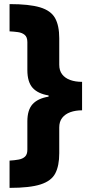

<svg xmlns="http://www.w3.org/2000/svg" viewBox="-20 -744 440 932"><path d="M26.4 168V35.6Q51.3 34.2 70.8 30.5Q90.3 26.9 101.6 16.1Q112.8 5.4 112.8 -17.1V-154.8Q112.8 -210 137.9 -238Q163.1 -266.1 215.8 -274.9V-280.8Q164.1 -289.1 138.4 -317.6Q112.8 -346.2 112.8 -403.8V-539.6Q112.8 -564 99.9 -574.7Q86.9 -585.4 66.9 -588.1Q46.9 -590.8 26.4 -591.8V-724.1Q122.1 -724.1 174.6 -708.3Q227.1 -692.4 247.3 -656.2Q267.6 -620.1 267.6 -558.1V-429.7Q267.6 -401.4 281.7 -383.1Q295.9 -364.7 320.8 -355.7Q345.7 -346.7 378.4 -346.7V-208.5Q346.7 -208.5 321.5 -199.5Q296.4 -190.4 282 -172.1Q267.6 -153.8 267.6 -125.5V0Q267.6 60.5 248.5 97.4Q229.5 134.3 177.2 151.1Q125 168 26.4 168Z"/></svg>

Font: Open Sans SemiCondensed ExtraBold
Style: Regular
Weight: 800
Width: 4
Designer: Monotype Design Team
Foundry: Monotype Imaging Inc.
Version: Version 3.000